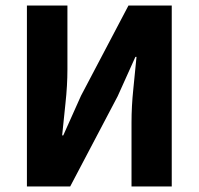

<svg xmlns="http://www.w3.org/2000/svg" viewBox="-20 -672 716 692"><path d="M77 0V-652H223V-422Q223 -364 216 -300Q209 -236 204 -184H208L272 -327L443 -652H599V0H454V-231Q454 -289 460.5 -351Q467 -413 472 -467H468L404 -325L233 0Z"/></svg>

Font: hySource Sans Pro
Style: Bold
Weight: 700
Designer: Paul D. Hunt
Foundry: Adobe Systems Incorporated
Version: Version 2.021;PS 2.000;hotconv 1.0.86;makeotf.lib2.5.63406